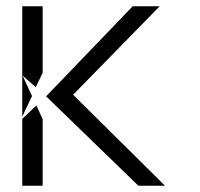

<svg xmlns="http://www.w3.org/2000/svg" viewBox="-20 -596 637 612"><path d="M51 -4H116V-216L96 -260L51 -217ZM51 -224 82 -290 52 -355 94 -318 116 -364V-576H51ZM127 -289 421 -4H506L213 -294L489 -576H403Z"/></svg>

Font: Charger Static
Style: Regular
Weight: 1000
Designer: Jasper
Foundry: KineticPlasma Fonts/Cannot Into Space Fonts
Version: Version 1.1